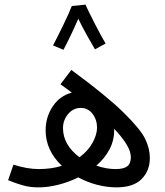

<svg xmlns="http://www.w3.org/2000/svg" viewBox="-20 -801 712 829"><path d="M627 -119Q627 -64 591.5 -28Q556 8 483 8Q442 8 399.5 -3Q357 -14 318 -35Q275 -14 230.5 -3Q186 8 147 8Q111 8 83.5 0.5Q56 -7 38.5 -14Q21 -21 15 -23L38 -90Q98 -71 147 -71Q202 -71 247 -85Q177 -152 177 -238Q177 -296 208 -342Q239 -388 290 -401Q275 -413 241 -437L288 -499Q438 -389 512 -316.5Q586 -244 606.5 -202Q627 -160 627 -119ZM252 -248Q252 -176 323 -122Q360 -149 379.5 -184.5Q399 -220 399 -250Q399 -284 379.5 -309.5Q360 -335 329 -335Q296 -335 274 -308.5Q252 -282 252 -248ZM473 -245V-239Q473 -194 452.5 -155.5Q432 -117 396 -86Q438 -71 479 -71Q514 -71 529.5 -83Q545 -95 545 -123Q545 -169 473 -245ZM390 -588Q375 -613 354 -651Q333 -689 318 -720Q303 -685 284 -645.5Q265 -606 254 -586L209 -605Q226 -637 253 -692.5Q280 -748 290 -775L349 -781Q363 -750 390.5 -696.5Q418 -643 436 -613Z"/></svg>

Font: Noto Sans Arabic
Style: Regular
Weight: 400
Designer: Nadine Chahine
Foundry: Monotype Imaging Inc.
Version: Version 1.001